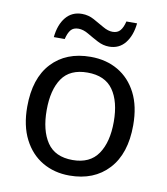

<svg xmlns="http://www.w3.org/2000/svg" viewBox="-83 -805 772 885"><g transform="rotate(10 302.5 -362.5)"><path d="M551 -269Q551 -136 483.5 -63Q416 10 301 10Q230 10 174.5 -22.5Q119 -55 87 -117.5Q55 -180 55 -269Q55 -402 122 -474Q189 -546 304 -546Q377 -546 432.5 -513.5Q488 -481 519.5 -419.5Q551 -358 551 -269ZM146 -269Q146 -174 183.5 -118.5Q221 -63 303 -63Q384 -63 422 -118.5Q460 -174 460 -269Q460 -364 422 -418Q384 -472 302 -472Q220 -472 183 -418Q146 -364 146 -269ZM120 -606Q126 -665 154.5 -699.5Q183 -734 230 -734Q260 -734 286.5 -719.5Q313 -705 337 -691Q361 -677 382 -677Q405 -677 417.5 -691.5Q430 -706 437 -735H487Q481 -677 453 -642Q425 -607 378 -607Q350 -607 323.5 -621Q297 -635 272.5 -649.5Q248 -664 226 -664Q202 -664 190 -649.5Q178 -635 171 -606Z"/></g></svg>

Font: Noto Sans Hanunoo
Style: Regular
Weight: 400
Designer: Monotype Design Team
Foundry: Monotype Imaging Inc.
Version: Version 2.003; ttfautohint (v1.8.4.7-5d5b)